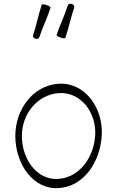

<svg xmlns="http://www.w3.org/2000/svg" viewBox="-20 -994 605 1027"><path d="M330 -792C348 -846 359 -901 377 -954C379 -962 374 -970 364 -973C355 -976 346 -973 343 -966C326 -912 301 -861 283 -808C282 -804 291 -797 304 -793C317 -788 329 -788 330 -792ZM190 -794C208 -848 233 -899 250 -952C252 -956 242 -963 229 -967C216 -972 204 -972 203 -968C185 -914 175 -859 157 -806C154 -798 160 -790 169 -787C178 -784 187 -787 190 -794ZM295 12C428 3 514 -125 524 -265C535 -418 432 -556 292 -546C155 -536 62 -408 62 -267C62 -116 158 22 295 12ZM97 -267C97 -385 180 -488 295 -496C411 -504 498 -392 489 -268C481 -150 405 -45 292 -37C178 -29 97 -142 97 -267Z"/></svg>

Font: Nupuram Thin
Style: Regular
Weight: 100
Designer: Santhosh Thottingal (santhosh.thottingal@gmail.com)
Foundry: SMC
Version: Version 1.000